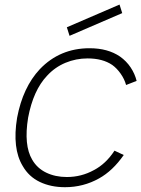

<svg xmlns="http://www.w3.org/2000/svg" viewBox="-20 -784 604 820"><path d="M502 -728 277 -631 265.5 -667.5 490.5 -764.5ZM518.5 -421Q511.5 -446.5 495.2 -469.5Q479 -492.5 459.5 -506.5Q418.5 -534.5 354 -534.5Q304.5 -534.5 259.5 -515.8Q214.5 -497 181 -460.5Q122 -398.5 100 -281Q81 -163.5 117.5 -102Q138.5 -65.5 177.2 -46.8Q216 -28 265.5 -28Q327.5 -28 381 -57.5Q432 -84 469 -140.5L508.5 -122Q461.5 -54.5 403 -22Q336 15.5 257.5 15.5Q197 15.5 150 -7Q103 -29.5 77 -75Q31.5 -150 53 -281Q77.5 -411 150 -488.5Q235.5 -578 362.5 -578Q440.5 -578 492.5 -542.5Q520 -523 538 -496Q556 -469 563.5 -438.5Z"/></svg>

Font: Russisch Sans ExtraLight
Style: Italic
Weight: 200
Width: 4
Italic angle: -10°
Designer: Michael Sharanda (font) & Cristiano Sobral (main changes)
Foundry: Michael Sharanda
Version: Version 2.00;September 8, 2020;FontCreator 13.0.0.2681 64-bi